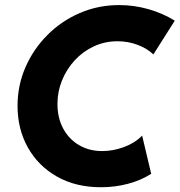

<svg xmlns="http://www.w3.org/2000/svg" viewBox="-20 -748 726 775"><path d="M388.2 7.8Q285.6 7.8 210 -35.2Q134.3 -78.1 92.5 -152.6Q50.8 -227.1 50.8 -320.8Q50.8 -403.3 82.8 -476.6Q114.7 -549.8 171.1 -606.4Q227.5 -663.1 301.8 -695.3Q376 -727.5 461.4 -727.5Q521.5 -727.5 579.6 -710.9Q637.7 -694.3 685.5 -664.6L599.1 -528.3Q573.7 -552.7 535.2 -567.1Q496.6 -581.5 454.6 -581.5Q403.3 -581.5 359.1 -561Q314.9 -540.5 282 -504.9Q249 -469.2 230.5 -423.8Q211.9 -378.4 211.9 -328.6Q211.9 -272.5 234.9 -229.5Q257.8 -186.5 298.8 -162.4Q339.8 -138.2 392.6 -138.2Q436.5 -138.2 480.7 -154.5Q524.9 -170.9 553.7 -200.7L590.3 -46.4Q547.9 -19.5 495.8 -5.9Q443.8 7.8 388.2 7.8Z"/></svg>

Font: Reddit Sans ExtraBold
Style: Italic
Weight: 800
Italic angle: -11.25°
Designer: Stephen Hutchings
Version: Version 1.013